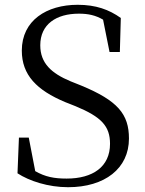

<svg xmlns="http://www.w3.org/2000/svg" viewBox="-20 -765 607 801"><path d="M264 16C417 16 518 -62 518 -187C518 -289 471 -345 319 -408L274 -426C195 -459 148 -501 148 -576C148 -664 215 -708 309 -708C349 -708 379 -701 410 -683L437 -548H480L484 -690C435 -725 380 -745 304 -745C175 -745 71 -680 71 -554C71 -452 133 -389 252 -339L295 -322C404 -277 439 -238 439 -165C439 -69 367 -20 258 -20C206 -20 169 -27 127 -51L100 -191H59L53 -42C102 -10 181 16 264 16Z"/></svg>

Font: Harano Aji Mincho KR
Style: Regular
Weight: 400
Foundry: Masamichi Hosoda
Version: HaranoAjiMinchoKR-Regular version 20230610;ttx 4.39.4